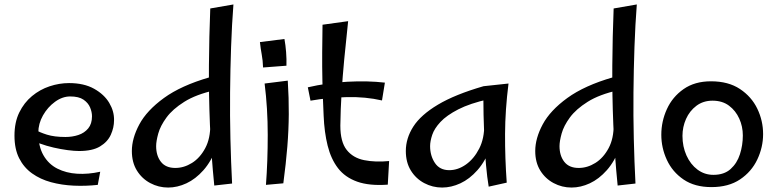

<svg xmlns="http://www.w3.org/2000/svg" viewBox="-20 -828 3491 862"><path d="M419 2Q365 8 311 5.5Q257 3 209 -10Q161 -23 124 -49.5Q87 -76 66 -117.5Q45 -159 45 -219Q45 -279 66.5 -323Q88 -367 123.5 -396.5Q159 -426 202.5 -440.5Q246 -455 290 -455Q357 -455 402.5 -429.5Q448 -404 470.5 -366Q493 -328 492 -288Q492 -255 477.5 -223Q463 -191 429 -170.5Q395 -150 335 -150Q314 -150 283.5 -154Q253 -158 220.5 -165.5Q188 -173 159.5 -183.5Q131 -194 114 -207L138 -246Q157 -234 190.5 -223.5Q224 -213 274 -213Q305 -213 332 -222Q359 -231 376 -251.5Q393 -272 393 -306Q393 -325 384.5 -345.5Q376 -366 355 -380.5Q334 -395 295 -395Q260 -395 227 -371Q194 -347 173 -310Q152 -273 152 -232Q152 -171 175 -131Q198 -91 237.5 -71Q277 -51 326.5 -48Q376 -45 430 -57Z M1022 -4 942 5Q928 -134 922.5 -268.5Q917 -403 918 -534Q919 -665 924 -790L1028 -808Q1021 -718 1017.5 -617.5Q1014 -517 1013 -412.5Q1012 -308 1014.5 -204.5Q1017 -101 1022 -4ZM735 14Q692 14 654.5 -6Q617 -26 594.5 -62.5Q572 -99 572 -150Q572 -207 605.5 -269.5Q639 -332 716 -388Q793 -444 921 -481L945 -423Q860 -404 807.5 -371Q755 -338 727.5 -300.5Q700 -263 690.5 -228.5Q681 -194 681 -172Q681 -129 702.5 -101.5Q724 -74 767 -74Q806 -74 842 -96.5Q878 -119 901.5 -163Q925 -207 924 -270L982 -319Q976 -230 952.5 -167Q929 -104 893.5 -64Q858 -24 817 -5Q776 14 735 14Z M1161 -525Q1160 -557 1155 -583.5Q1150 -610 1147 -639L1257 -653Q1262 -626 1264.5 -594Q1267 -562 1266 -533ZM1252 -5 1174 2Q1182 -103 1182 -222.5Q1182 -342 1168 -453L1272 -466Q1277 -387 1276.5 -315.5Q1276 -244 1270 -169.5Q1264 -95 1252 -5Z M1721 1Q1638 7 1583.5 -12.5Q1529 -32 1497.5 -73Q1466 -114 1451 -174Q1436 -234 1433 -309Q1429 -394 1427.5 -462.5Q1426 -531 1426.5 -592Q1427 -653 1428 -717L1543 -733Q1533 -641 1525.5 -562Q1518 -483 1513.5 -410.5Q1509 -338 1508 -264Q1508 -191 1536.5 -155Q1565 -119 1615 -109Q1665 -99 1727 -105ZM1695 -377Q1621 -394 1537.5 -392Q1454 -390 1374 -376L1362 -436Q1448 -456 1539.5 -461Q1631 -466 1708 -457Z M1965 14Q1922 14 1884.5 -6Q1847 -26 1824.5 -62.5Q1802 -99 1802 -150Q1802 -207 1835.5 -259.5Q1869 -312 1946 -358Q2023 -404 2151 -441L2175 -383Q2090 -364 2037.5 -337Q1985 -310 1957.5 -280.5Q1930 -251 1920.5 -222.5Q1911 -194 1911 -172Q1911 -129 1932.5 -96.5Q1954 -64 1997 -64Q2036 -64 2072 -89.5Q2108 -115 2131.5 -161Q2155 -207 2154 -270L2212 -319Q2206 -230 2182.5 -167Q2159 -104 2123.5 -64Q2088 -24 2047 -5Q2006 14 1965 14ZM2174 10Q2167 -31 2162 -87Q2157 -143 2154.5 -201.5Q2152 -260 2151 -312Q2150 -364 2150 -399Q2150 -434 2151 -441L2263 -453Q2248 -334 2247.5 -226.5Q2247 -119 2255 -8Z M2833 -4 2753 5Q2739 -134 2733.5 -268.5Q2728 -403 2729 -534Q2730 -665 2735 -790L2839 -808Q2832 -718 2828.5 -617.5Q2825 -517 2824 -412.5Q2823 -308 2825.5 -204.5Q2828 -101 2833 -4ZM2546 14Q2503 14 2465.5 -6Q2428 -26 2405.5 -62.5Q2383 -99 2383 -150Q2383 -207 2416.5 -269.5Q2450 -332 2527 -388Q2604 -444 2732 -481L2756 -423Q2671 -404 2618.5 -371Q2566 -338 2538.5 -300.5Q2511 -263 2501.5 -228.5Q2492 -194 2492 -172Q2492 -129 2513.5 -101.5Q2535 -74 2578 -74Q2617 -74 2653 -96.5Q2689 -119 2712.5 -163Q2736 -207 2735 -270L2793 -319Q2787 -230 2763.5 -167Q2740 -104 2704.5 -64Q2669 -24 2628 -5Q2587 14 2546 14Z M3174 12Q3099 12 3049 -22Q2999 -56 2974 -110Q2949 -164 2949 -223Q2949 -283 2974 -338Q2999 -393 3049 -428Q3099 -463 3172 -463Q3250 -463 3302 -428.5Q3354 -394 3380 -340Q3406 -286 3406 -226Q3406 -167 3380 -112Q3354 -57 3302.5 -22.5Q3251 12 3174 12ZM3183 -43Q3231 -43 3260 -69Q3289 -95 3302 -135.5Q3315 -176 3315 -220Q3315 -260 3299 -295.5Q3283 -331 3253 -353.5Q3223 -376 3179 -376Q3137 -376 3106.5 -353Q3076 -330 3060 -294Q3044 -258 3044 -218Q3044 -170 3062 -130Q3080 -90 3111.5 -66.5Q3143 -43 3183 -43Z"/></svg>

Font: Marhey Light
Style: Regular
Weight: 300
Designer: Nur Syamsi & Bustanul Arifin
Foundry: Namelatype
Version: Version 1.000